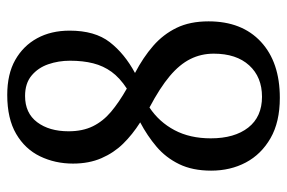

<svg xmlns="http://www.w3.org/2000/svg" viewBox="-148 -616 774 517"><g transform="rotate(-90 238.5 -357.0)"><path d="M234 10Q169 10 125.5 -15Q82 -40 60 -81.5Q38 -123 38 -175Q38 -225 55.5 -261Q73 -297 102.5 -322Q132 -347 168 -366Q135 -387 110.5 -412Q86 -437 71.5 -470.5Q57 -504 57 -547Q57 -595 76.5 -635.5Q96 -676 137 -700Q178 -724 242 -724Q298 -724 336 -702.5Q374 -681 394.5 -643.5Q415 -606 415 -556Q415 -488 384 -448Q353 -408 301 -380Q343 -358 374 -331Q405 -304 422.5 -268Q440 -232 440 -182Q440 -92 385 -41Q330 10 234 10ZM237 -38Q290 -38 321.5 -72.5Q353 -107 353 -168Q353 -202 338.5 -231Q324 -260 292.5 -286.5Q261 -313 208 -341Q169 -315 147 -273.5Q125 -232 125 -176Q125 -112 154 -75Q183 -38 237 -38ZM259 -402Q288 -421 304 -443Q320 -465 327 -492.5Q334 -520 334 -555Q334 -586 324.5 -613.5Q315 -641 294 -658.5Q273 -676 239 -676Q193 -676 168.5 -643.5Q144 -611 144 -559Q144 -521 157.5 -493.5Q171 -466 196.5 -444.5Q222 -423 259 -402Z"/></g></svg>

Font: Noto Serif Khmer Condensed
Style: Regular
Weight: 400
Width: 3
Designer: Danh Hong and the Monotype Design Team
Foundry: Monotype Imaging Inc.
Version: Version 2.004